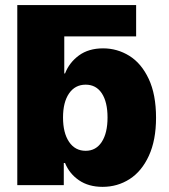

<svg xmlns="http://www.w3.org/2000/svg" viewBox="-20 -727 665 754"><path d="M514.6 -584H232.4V-438.5H235.4Q252 -481.4 290 -509.3Q328.1 -537.1 384.8 -537.1Q440.4 -537.1 487.8 -507.8Q535.2 -478.5 564 -417.2Q592.8 -356 592.8 -264.6Q592.8 -176.8 564.7 -115.5Q536.6 -54.2 489 -23.7Q441.4 6.8 382.8 6.8Q328.1 6.8 290.3 -19Q252.4 -44.9 235.4 -86.9H230.5V0H47.9V-707H514.6ZM316.4 -134.8Q356.9 -134.8 379.6 -169.7Q402.3 -204.6 402.3 -265.6Q402.3 -326.2 379.9 -360.4Q357.4 -394.5 316.4 -394.5Q274.9 -394.5 251.2 -360.1Q227.5 -325.7 227.5 -265.6Q227.5 -205.1 251.2 -169.9Q274.9 -134.8 316.4 -134.8Z"/></svg>

Font: Pretendard JP Black
Style: Regular
Weight: 900
Designer: Base glyphs from Inter by Rasmus Andersson; Hangeul glyphs from Noto Sans CJK(Source Han Sans) by Jang Soo-young and Kan
Foundry: Kil Hyung-jin
Version: Version 1.309